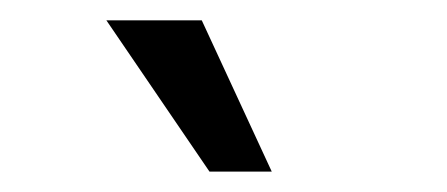

<svg xmlns="http://www.w3.org/2000/svg" viewBox="-20 -762 440 189"><path d="M186.2 -593.1 84.7 -742H178.6L247.5 -593.1Z"/></svg>

Font: Mozilla Text ExtraLight
Style: Regular
Weight: 200
Designer: Studio DRAMA
Foundry: Studio DRAMA
Version: Version 1.000